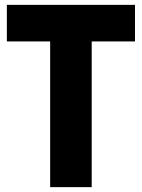

<svg xmlns="http://www.w3.org/2000/svg" viewBox="-20 -770 584 790"><path d="M186.4 -599.5V0H357.3V-599.5H535.5V-750H8.2V-599.5Z"/></svg>

Font: Spartan MB ExtBd
Style: Regular
Weight: 800
Designer: Matt Bailey, Mirko Velimirovic
Foundry: Matt Bailey
Version: Version 1.005